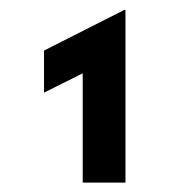

<svg xmlns="http://www.w3.org/2000/svg" viewBox="-20 -832 373 393"><path d="M149.3 -458.3V-681.9L70.1 -642.4V-728.5L234.7 -811.8H236.8V-458.3Z"/></svg>

Font: Afacad Flux SemiBold
Style: Regular
Weight: 600
Designer: Kristian Moeller
Foundry: Dicotype
Version: Version 1.100